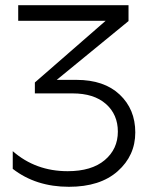

<svg xmlns="http://www.w3.org/2000/svg" viewBox="-20 -708 583 738"><path d="M29 -127V-59Q118 10 245 10Q365 10 432.5 -50Q500 -110 500 -199Q500 -288 440 -344.5Q380 -401 274 -401H198L474 -627V-688H50V-628H386L114 -391V-349H259Q341 -349 387 -308.5Q433 -268 433 -202Q433 -135 382.5 -92.5Q332 -50 240 -50Q117 -50 29 -127Z"/></svg>

Font: Roundo
Style: Regular
Weight: 400
Designer: Namrata Goyal (Gurmukhi), Shiva Nallaperumal (Latin)
Foundry: Indian Type Foundry
Version: Version 1.000;PS 1.0;hotconv 1.0.88;makeotf.lib2.5.647800